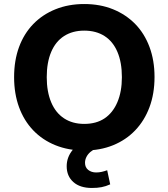

<svg xmlns="http://www.w3.org/2000/svg" viewBox="-20 -736 836 953"><path d="M398 11Q320 11 255.5 -15Q191 -41 145 -89Q99 -137 74.5 -204Q50 -271 50 -353Q50 -436 74.5 -502.5Q99 -569 145 -616.5Q191 -664 255.5 -690Q320 -716 398 -716Q477 -716 541 -690Q605 -664 651 -617Q697 -570 722 -503Q747 -436 747 -354Q747 -271 722 -204Q697 -137 651 -89Q605 -41 541 -15Q477 11 398 11ZM398 -121Q458 -121 499 -148.5Q540 -176 562.5 -228.5Q585 -281 585 -353Q585 -426 563 -478Q541 -530 499 -557Q457 -584 398 -584Q340 -584 298 -557Q256 -530 234 -478Q212 -426 212 -353Q212 -281 234 -228.5Q256 -176 298 -148.5Q340 -121 398 -121ZM436 197Q377 197 344 167.5Q311 138 311 89Q311 45 340 9Q369 -27 417 -45L459 0Q442 7 429 18Q416 29 409 43Q402 57 402 72Q402 95 418 107.5Q434 120 457 120Q472 120 485 117Q498 114 512 109L527 179Q505 189 484 193Q463 197 436 197Z"/></svg>

Font: Nunito Sans 12pt ExtraBold
Style: Regular
Weight: 800
Designer: Vernon Adams
Foundry: Vernon Adams
Version: Version 3.101;gftools[0.9.27]